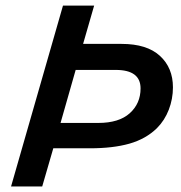

<svg xmlns="http://www.w3.org/2000/svg" viewBox="-20 -675 654 695"><path d="M208 -654.8H320.8L280.8 -516.1H419.9Q511.7 -516.1 558.8 -472.9Q606 -429.7 606 -358.9Q606 -316.9 591.1 -278.1Q576.2 -239.3 547.9 -210.9Q507.8 -171.9 448.5 -155Q389.2 -138.2 305.2 -138.2H172.9L132.8 0H20ZM398.9 -421.9H253.9L199.2 -230H335.9Q410.6 -230 449.7 -265.1Q488.8 -300.3 488.8 -355Q488.8 -421.9 398.9 -421.9Z"/></svg>

Font: IntelOne Mono Medium
Style: Italic
Weight: 500
Italic angle: -16°
Designer: Fred Shallcrass
Foundry: Frere-Jones Type LLC
Version: Version 1.200;hotconv 1.1.0;makeotfexe 2.6.0;FJTRelease1.2